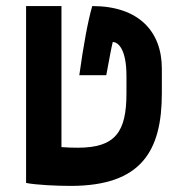

<svg xmlns="http://www.w3.org/2000/svg" viewBox="-20 -606 626 636"><path d="M213.9 9.8C448.7 9.8 516.1 -106.4 516.1 -296.9V-378.9C516.1 -501.5 439.9 -585.9 285.6 -585.9C271.5 -537.6 256.8 -458.5 242.7 -356.9H332C345.2 -426.3 347.7 -442.9 353.5 -466.8C370.1 -466.8 398.9 -445.8 398.9 -354V-296.9C398.9 -169.4 362.8 -116.7 237.8 -116.7C220.7 -116.7 203.1 -117.2 183.6 -118.7V-585.9H66.4V0C100.6 6.8 169.9 9.8 213.9 9.8Z"/></svg>

Font: Cascadia Mono SemiBold
Style: Regular
Weight: 600
Monospace: yes
Designer: Aaron Bell
Foundry: Saja Typeworks
Version: Version 2404.023